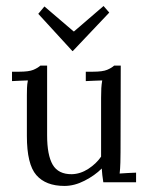

<svg xmlns="http://www.w3.org/2000/svg" viewBox="-20 -598 488 630"><path d="M191.4 12.1Q130.2 12.1 99.2 -23.5Q68.2 -59 68.2 -151.8V-285.3Q68.2 -297 68.6 -309.1Q68.9 -321.2 71.5 -334.1Q58.3 -333.7 45.3 -333.1Q32.3 -332.6 19.4 -331.9V-362.7H42.9Q74.8 -362.7 89.5 -368.9Q104.1 -375.1 112.6 -382.8H134.6V-154Q134.6 -89.1 152.9 -57.6Q171.3 -26 215.6 -26.4Q243.9 -27.1 269.9 -44Q295.9 -60.9 311.7 -84V-277.2Q311.7 -295.2 312.4 -308.2Q313.2 -321.2 315.4 -334.1Q301.8 -333.7 288.4 -333.1Q275 -332.6 261.5 -331.9V-362.7H284.6Q316.8 -362.7 331.5 -368.9Q346.2 -375.1 354.6 -382.8H376.2L375.5 -99Q375.5 -87.3 375 -65.5Q374.4 -43.6 372.6 -28.6Q386.1 -29.3 399.5 -30.3Q412.9 -31.2 426.5 -31.5V0H319Q316.8 -12.8 315.7 -23.8Q314.6 -34.8 313.9 -45.1Q290.8 -22 257.4 -5Q224.1 12.1 191.4 12.1ZM217.5 -430.5 105.6 -552.6 125.8 -576.8 221.5 -495H223L319.8 -578.3L338.5 -556.7L218.9 -430.5Z"/></svg>

Font: Parastoo
Style: Regular
Weight: 400
Foundry: Saber Rastikerdar (saber.rastikerdar@gmail.com)
Version: Version 3.000